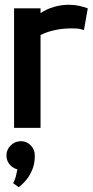

<svg xmlns="http://www.w3.org/2000/svg" viewBox="-20 -536 388 805"><path d="M35 232 59 249Q58 249 68 241Q78 233 91.5 216.5Q105 200 115.5 175Q126 150 126 116Q126 91 109 73.5Q92 56 68 56Q43 56 25 73.5Q7 91 7 116Q7 137 20 153Q33 169 53 174Q50 189 46.5 203.5Q43 218 35 232ZM332 -410 348 -501Q332 -507 312 -511.5Q292 -516 269 -516Q237 -516 206 -507Q175 -498 150 -481V-501H39V0H150V-389Q165 -397 181 -402Q197 -407 213.5 -410.5Q230 -414 247 -415.5Q264 -417 280 -417Q307 -417 319.5 -413.5Q332 -410 332 -410Z"/></svg>

Font: Advent Pro
Style: Bold
Weight: 700
Designer: VivaRado, Andreas Kalpakidis
Foundry: VivaRado, Andreas Kalpakidis
Version: Version 3.000